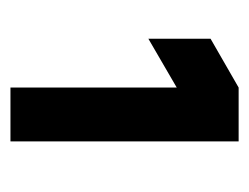

<svg xmlns="http://www.w3.org/2000/svg" viewBox="-76 -658 492 380"><g transform="rotate(90 170.0 -468.0)"><path d="M153.3 -242.7V-571.8L56.6 -515.6V-638.7L153.3 -694.3H259.8V-242.7Z"/></g></svg>

Font: Basically A Sans Serif
Style: Bold
Weight: 700
Designer: Hyung-Suk Kim
Foundry: Mental Design
Version: 1.000